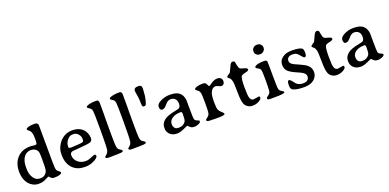

<svg xmlns="http://www.w3.org/2000/svg" viewBox="-4 -1558 4876 2404"><g transform="rotate(-20 2434.0 -356.0)"><path d="M366.2 -334.5Q366.2 -374 340.8 -397.7Q315.4 -421.4 273.4 -421.4H264.2Q242.2 -421.4 217.3 -408.2Q192.4 -395 176.3 -370.1Q144 -320.3 144 -246.6V-217.8Q144 -144.5 177 -96.7Q210 -48.8 257.3 -48.8H271.5Q313 -48.8 339.4 -77.1Q365.7 -105.5 365.7 -149.4L366.7 -159.7V-169.9L367.7 -195.3Q367.7 -218.8 367.7 -242.2L368.2 -257.8V-272.9L367.7 -278.3V-304.2L367.2 -309.1V-319.3Q366.2 -329.1 366.2 -334.5ZM326.2 -696.8Q356.4 -714.4 424.8 -714.4H436.5Q470.7 -714.4 475.6 -677.7Q477.1 -666.5 477.1 -398.7Q477.1 -130.9 481 -104.7Q484.9 -78.6 499.5 -64Q502.4 -61 518.3 -49.1Q534.2 -37.1 534.2 -28.1Q534.2 -19 520.5 -11.7Q492.7 3.4 429.7 3.4Q407.7 3.4 394.5 -9.8Q368.7 -35.6 366.5 -35.6Q364.3 -35.6 344.2 -24.4Q324.2 -13.2 296.1 -1.7Q268.1 9.8 226.6 9.8Q185.1 9.8 149.9 -8.3Q85 -41.5 58.6 -118.2Q43 -164.1 43 -218.8Q43 -329.1 106.2 -398.4Q169.4 -467.8 280.8 -467.8L344.7 -461.9Q364.3 -461.9 368.7 -472.7Q373 -483.4 373 -537.1Q373 -590.8 364.7 -616Q356.4 -641.1 335.7 -657.5Q314.9 -673.8 314.9 -682.1Q314.9 -690.4 326.2 -696.8Z M930.7 -317.4V-332.5Q930.7 -368.7 904.8 -397.7Q878.9 -426.8 841.3 -426.8H832Q825.2 -425.8 822.8 -425.8Q788.6 -425.8 758.1 -386.7Q727.5 -347.7 727.5 -303.2V-296.9Q727.5 -281.2 746.1 -281.2Q753.4 -279.8 753.9 -279.8L765.1 -279.3H768.1L771.5 -279.8L865.7 -285.2L883.3 -287.1Q930.7 -287.1 930.7 -317.4ZM727.5 -188Q727.5 -132.3 769.5 -94.7Q811.5 -57.1 876 -57.1Q901.9 -57.1 923.1 -64.7Q944.3 -72.3 969.5 -83Q994.6 -93.8 1001 -93.8Q1020.5 -93.8 1020.5 -72.8Q1020.5 -44.4 948.2 -12.2Q901.4 8.8 847.7 8.8H836.9Q745.1 8.8 684.6 -46.9Q651.9 -77.1 633.8 -124.3Q615.7 -171.4 615.7 -225.6L616.2 -236.8V-248Q616.2 -294.9 637.7 -340.3Q659.7 -385.7 689.9 -415Q753.9 -476.6 841.8 -477.1Q974.6 -477.1 1018.6 -373.5Q1032.2 -340.8 1032.2 -313.5V-303.7Q1032.2 -270 1004.4 -258.5Q976.6 -247.1 873 -239.7Q769.5 -232.4 760.7 -230Q727.5 -221.7 727.5 -188Z M1119.6 -17.1Q1119.6 -27.3 1141.8 -43.5Q1164.1 -59.6 1171.9 -94Q1179.7 -128.4 1179.7 -355.5Q1179.7 -582.5 1174.6 -612.8Q1169.4 -643.1 1149.4 -656.2Q1117.2 -677.2 1117.2 -682.1V-688Q1117.2 -696.3 1131.3 -702.6Q1175.3 -721.7 1248.5 -721.7H1258.3Q1283.2 -721.7 1287.1 -688Q1287.6 -683.6 1287.6 -614.3V-509.3L1287.1 -489.3V-458.5L1286.6 -438.5Q1286.6 -438.5 1286.6 -283.7Q1286.6 -139.2 1291.3 -104.7Q1295.9 -70.3 1313 -54.7Q1314.9 -53.2 1333.5 -42Q1352.1 -30.8 1352.1 -19Q1352.1 -2 1291.5 -2L1271.5 -1H1251.5L1171.4 0.5H1161.1Q1119.6 0.5 1119.6 -17.1Z M1426.8 -17.1Q1426.8 -27.3 1449 -43.5Q1471.2 -59.6 1479 -94Q1486.8 -128.4 1486.8 -355.5Q1486.8 -582.5 1481.7 -612.8Q1476.6 -643.1 1456.5 -656.2Q1424.3 -677.2 1424.3 -682.1V-688Q1424.3 -696.3 1438.5 -702.6Q1482.4 -721.7 1555.7 -721.7H1565.4Q1590.3 -721.7 1594.2 -688Q1594.7 -683.6 1594.7 -614.3V-509.3L1594.2 -489.3V-458.5L1593.8 -438.5Q1593.8 -438.5 1593.8 -283.7Q1593.8 -139.2 1598.4 -104.7Q1603 -70.3 1620.1 -54.7Q1622.1 -53.2 1640.6 -42Q1659.2 -30.8 1659.2 -19Q1659.2 -2 1598.6 -2L1578.6 -1H1558.6L1478.5 0.5H1468.3Q1426.8 0.5 1426.8 -17.1Z M1855.5 -655.3 1851.6 -609.4Q1851.6 -558.6 1826.7 -477.5Q1818.8 -451.7 1799.8 -451.7H1786.6Q1768.6 -451.7 1768.6 -513.7Q1768.6 -518.6 1768.6 -523.4L1768.1 -530.3V-536.6L1766.1 -563.5Q1762.7 -587.4 1762.7 -593.3L1752 -662.1L1751.5 -671.4Q1751.5 -713.4 1805.2 -713.4H1815.4Q1835.9 -713.4 1845.9 -703.4Q1856 -693.4 1856 -668.5V-665L1855.5 -661.6Z M2200.7 -226.1H2192.4Q2128.4 -226.1 2085.7 -197.5Q2043 -168.9 2043 -126.5V-116.7Q2043 -91.8 2058.3 -72Q2073.7 -52.2 2098.1 -52.2L2104 -51.3H2118.7Q2169.4 -51.3 2201.7 -92.8Q2215.8 -110.8 2215.8 -167Q2215.8 -171.4 2215.8 -175.8L2216.3 -187.5V-199.2Q2216.3 -226.1 2200.7 -226.1ZM1963.4 -383.8Q1963.4 -419.9 2020.8 -448.5Q2078.1 -477.1 2139.6 -477.1Q2141.6 -477.1 2143.6 -477.1Q2202.1 -477.1 2237.3 -462.9Q2308.6 -434.6 2318.8 -342.8Q2319.8 -333.5 2319.8 -220Q2319.8 -106.4 2325.9 -86.9Q2332 -67.4 2359.1 -58.1Q2386.2 -48.8 2386.2 -40.5Q2386.2 -22.9 2368.7 -13.7Q2333.5 4.9 2299.6 4.9Q2265.6 4.9 2249 -10.7Q2219.2 -38.6 2217.3 -38.6Q2215.3 -38.6 2162.1 -13.9Q2108.9 10.7 2068.8 10.7Q2008.8 10.7 1974.6 -22.5Q1940.4 -55.7 1940.4 -103V-115.2Q1940.4 -166 1984.4 -204.6Q2028.3 -243.2 2142.6 -264.6Q2184.1 -272.5 2194.8 -279.3Q2216.3 -293 2216.3 -335Q2216.3 -377 2193.8 -399.4Q2171.4 -421.9 2133.8 -421.9Q2096.2 -421.9 2061.3 -378.2Q2026.4 -334.5 1997.6 -334.5Q1963.4 -334.5 1963.4 -383.8Z M2708 -19Q2708 0 2619.6 0H2567.9L2547.4 -1L2516.6 -1.5Q2464.8 -1.5 2464.8 -20Q2464.8 -33.2 2488 -48.1Q2511.2 -63 2519.3 -86.7Q2527.3 -110.4 2527.3 -226.6Q2527.3 -342.8 2519.8 -367.7Q2512.2 -392.6 2496.1 -403.3Q2467.3 -422.4 2467.3 -431.2Q2467.3 -439.9 2477.5 -446.8Q2507.8 -467.3 2580.1 -467.3H2589.4Q2617.2 -467.3 2628.9 -439.2Q2640.6 -411.1 2647.9 -411.1Q2655.3 -411.1 2673.1 -424.8Q2690.9 -438.5 2716.1 -452.1Q2741.2 -465.8 2772 -465.8Q2802.7 -465.8 2819.1 -450Q2835.4 -434.1 2835.4 -409.2Q2835 -383.8 2822.3 -371.1Q2809.6 -358.4 2794.9 -358.4Q2780.3 -358.4 2756.3 -370.4Q2732.4 -382.3 2716.3 -382.3Q2700.2 -382.3 2681.2 -368.9Q2662.1 -355.5 2648.7 -321Q2635.3 -286.6 2635.3 -203.4Q2635.3 -120.1 2647 -95.9Q2658.7 -71.8 2683.3 -51.8Q2708 -31.7 2708 -19Z M3111.8 -64.5 3186 -75.7Q3198.7 -75.7 3198.7 -55.9Q3198.7 -36.1 3161.1 -15.1Q3123.5 5.9 3082 5.9H3072.3Q3039.6 5.9 3013.2 -11.2Q2986.8 -28.3 2974.6 -53.2Q2953.6 -96.7 2953.6 -218Q2953.6 -339.4 2945.1 -369.6Q2936.5 -399.9 2922.9 -411.1Q2897.5 -431.6 2897.5 -433.6Q2897.5 -446.3 2910.6 -455.1Q2944.3 -477.5 2947.5 -480.7Q2950.7 -483.9 2984.9 -560.5Q3002 -598.6 3023.7 -598.6Q3045.4 -598.6 3052.7 -583Q3054.7 -579.1 3061.3 -540.5Q3067.9 -502 3080.1 -491Q3092.3 -480 3134.3 -470Q3176.3 -460 3176.3 -441.4Q3176.3 -422.9 3129.9 -413.6Q3083.5 -404.3 3073.7 -389.6Q3056.6 -364.7 3056.6 -249Q3056.6 -133.3 3067.4 -103Q3081.1 -64.5 3111.8 -64.5Z M3451.2 -627Q3451.2 -605.5 3432.9 -587.2Q3414.6 -568.8 3396.5 -568.8Q3392.6 -567.9 3390.1 -567.9L3379.4 -566.9Q3355 -566.9 3335.7 -583Q3316.4 -599.1 3316.4 -624.5V-633.3Q3316.4 -658.7 3336.7 -676Q3356.9 -693.4 3383.3 -693.4H3385.7L3402.3 -691.4Q3417.5 -691.4 3433.8 -675Q3450.2 -658.7 3450.2 -642.1L3451.2 -637.7ZM3280.8 -449.2Q3316.4 -470.7 3393.6 -470.7H3407.7Q3434.1 -470.7 3437.5 -446.3Q3439.5 -433.1 3439.5 -268.8Q3439.5 -104.5 3446.3 -80.3Q3453.1 -56.2 3479 -43.2Q3504.9 -30.3 3504.9 -17.1Q3504.9 1.5 3383.8 1.5L3369.1 2H3309.6Q3273.9 2 3273.9 -15.6Q3273.9 -30.3 3295.7 -43.9Q3317.4 -57.6 3325.7 -74.2Q3335 -92.3 3335 -158.7L3335.4 -174.3V-189.5L3335.9 -212.4V-227.5L3336.4 -242.7Q3336.4 -358.4 3328.9 -377.7Q3321.3 -397 3295.9 -409.2Q3270.5 -421.4 3270.5 -432.1Q3270.5 -442.9 3280.8 -449.2Z M3768.1 8.8H3754.9Q3662.6 8.8 3614.3 -14.2Q3587.4 -26.9 3587.4 -70.8V-83Q3587.4 -139.2 3608.4 -139.2Q3626 -139.2 3649.9 -106.2Q3673.8 -73.2 3689.9 -62Q3721.2 -40.5 3763.4 -40.5Q3805.7 -40.5 3825.7 -58.3Q3845.7 -76.2 3845.7 -105.5Q3845.7 -134.8 3811.5 -159.7Q3793.5 -172.9 3727.3 -201.2Q3661.1 -229.5 3628.4 -260.5Q3595.7 -291.5 3595.7 -348.1Q3595.7 -404.8 3643.1 -440.2Q3690.4 -475.6 3759.8 -475.6H3772.9Q3863.8 -475.6 3900.4 -454.1Q3919.4 -442.9 3919.4 -391.6Q3919.4 -340.3 3895 -340.3Q3881.3 -340.3 3857.7 -370.8Q3834 -401.4 3814.5 -414.3Q3794.9 -427.2 3760.5 -427.2Q3726.1 -427.2 3706.1 -411.6Q3686 -396 3686 -366.5Q3686 -336.9 3722.7 -313.5Q3731.9 -307.1 3803.7 -275.9Q3875.5 -244.6 3902.3 -219.2Q3940.9 -182.6 3940.9 -126.7Q3940.9 -70.8 3895 -31Q3849.1 8.8 3768.1 8.8Z M4233.9 -64.5 4308.1 -75.7Q4320.8 -75.7 4320.8 -55.9Q4320.8 -36.1 4283.2 -15.1Q4245.6 5.9 4204.1 5.9H4194.3Q4161.6 5.9 4135.3 -11.2Q4108.9 -28.3 4096.7 -53.2Q4075.7 -96.7 4075.7 -218Q4075.7 -339.4 4067.1 -369.6Q4058.6 -399.9 4044.9 -411.1Q4019.5 -431.6 4019.5 -433.6Q4019.5 -446.3 4032.7 -455.1Q4066.4 -477.5 4069.6 -480.7Q4072.8 -483.9 4106.9 -560.5Q4124 -598.6 4145.8 -598.6Q4167.5 -598.6 4174.8 -583Q4176.8 -579.1 4183.3 -540.5Q4189.9 -502 4202.1 -491Q4214.4 -480 4256.3 -470Q4298.3 -460 4298.3 -441.4Q4298.3 -422.9 4252 -413.6Q4205.6 -404.3 4195.8 -389.6Q4178.7 -364.7 4178.7 -249Q4178.7 -133.3 4189.5 -103Q4203.1 -64.5 4233.9 -64.5Z M4647.5 -226.1H4639.2Q4575.2 -226.1 4532.5 -197.5Q4489.7 -168.9 4489.7 -126.5V-116.7Q4489.7 -91.8 4505.1 -72Q4520.5 -52.2 4544.9 -52.2L4550.8 -51.3H4565.4Q4616.2 -51.3 4648.4 -92.8Q4662.6 -110.8 4662.6 -167Q4662.6 -171.4 4662.6 -175.8L4663.1 -187.5V-199.2Q4663.1 -226.1 4647.5 -226.1ZM4410.2 -383.8Q4410.2 -419.9 4467.5 -448.5Q4524.9 -477.1 4586.4 -477.1Q4588.4 -477.1 4590.3 -477.1Q4648.9 -477.1 4684.1 -462.9Q4755.4 -434.6 4765.6 -342.8Q4766.6 -333.5 4766.6 -220Q4766.6 -106.4 4772.7 -86.9Q4778.8 -67.4 4805.9 -58.1Q4833 -48.8 4833 -40.5Q4833 -22.9 4815.4 -13.7Q4780.3 4.9 4746.3 4.9Q4712.4 4.9 4695.8 -10.7Q4666 -38.6 4664.1 -38.6Q4662.1 -38.6 4608.9 -13.9Q4555.7 10.7 4515.6 10.7Q4455.6 10.7 4421.4 -22.5Q4387.2 -55.7 4387.2 -103V-115.2Q4387.2 -166 4431.2 -204.6Q4475.1 -243.2 4589.4 -264.6Q4630.9 -272.5 4641.6 -279.3Q4663.1 -293 4663.1 -335Q4663.1 -377 4640.6 -399.4Q4618.2 -421.9 4580.6 -421.9Q4543 -421.9 4508.1 -378.2Q4473.1 -334.5 4444.3 -334.5Q4410.2 -334.5 4410.2 -383.8Z"/></g></svg>

Font: Averia Serif Libre
Style: Regular
Weight: 400
Version: Version 1.002